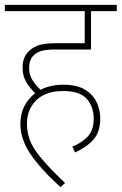

<svg xmlns="http://www.w3.org/2000/svg" viewBox="-20 -642 501 791"><path d="M278 -38Q316 -53 341 -79Q366 -105 366 -153Q366 -202 337.5 -234.5Q309 -267 240 -267Q168 -267 129.5 -229Q91 -191 91 -132Q91 -98 102.5 -66Q114 -34 148 7.5Q182 49 248 112L229 129Q144 51 104 -9.5Q64 -70 64 -131Q64 -173 80.5 -205Q97 -237 125 -258Q104 -278 88.5 -303.5Q73 -329 73 -363Q73 -401 93 -425Q108 -443 133.5 -453.5Q159 -464 211 -464H329V-596H0V-622H461V-596H355V-438H205Q169 -438 148.5 -431.5Q128 -425 115 -410Q100 -393 100 -360Q100 -332 115 -310Q130 -288 147 -272Q188 -293 241 -293Q296 -293 329.5 -273Q363 -253 378 -221Q393 -189 393 -155Q393 -99 365.5 -67.5Q338 -36 289 -14Z"/></svg>

Font: Noto Sans Devanagari UI SemiCondensed Thin
Style: Regular
Weight: 100
Width: 4
Designer: Jelle Bosma - Monotype Design Team
Foundry: Monotype Imaging Inc.
Version: Version 2.004